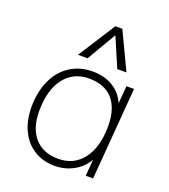

<svg xmlns="http://www.w3.org/2000/svg" viewBox="-141 -870 864 979"><g transform="rotate(20 291.5 -380.5)"><path d="M515 -500 475 0H435L442 -90Q418 -45 370.5 -19Q323 7 268 7Q204 7 156 -23Q108 -53 81.5 -108Q55 -163 55 -236Q55 -318 84 -381Q113 -444 166 -478Q219 -512 288 -512Q351 -512 397.5 -484Q444 -456 466 -405L474 -500ZM456 -276Q456 -371 411.5 -421.5Q367 -472 283 -472Q197 -472 148 -407.5Q99 -343 99 -230Q99 -137 144.5 -85Q190 -33 272 -33Q358 -33 407 -98Q456 -163 456 -276ZM187 -566 316 -768H354L450 -566H400L332 -725L239 -566Z"/></g></svg>

Font: Muli ExtraLight
Style: Italic
Weight: 275
Italic angle: -4.541°
Designer: Vernon Adams
Foundry: Vernon Adams
Version: Version 2.001